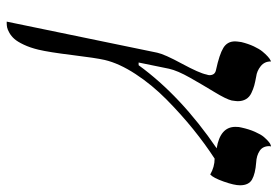

<svg xmlns="http://www.w3.org/2000/svg" viewBox="-144 -458 804 555"><g transform="rotate(90 257.5 -180.0)"><path d="M152.8 -81.1Q147 -55.7 138.7 12.2Q130.4 80.1 123 110.8Q117.2 134.8 108.6 152.8Q100.1 170.9 92 179.9Q84 189 74.5 194.3Q64.9 199.7 58.8 200.9Q52.7 202.1 46.9 202.1H42L131.8 -232.9Q136.2 -253.9 163.6 -304.4Q190.9 -355 194.8 -375Q196.8 -380.9 196.8 -383.8Q196.8 -399.9 182.1 -402.8Q136.7 -412.6 117.9 -424.1Q99.1 -435.5 99.1 -458Q99.1 -462.4 101.1 -476.1Q106 -496.1 113.5 -512.2Q121.1 -528.3 128.4 -537.1Q135.7 -545.9 142.3 -552Q148.9 -558.1 153.3 -560.1L157.2 -562Q156.7 -543.5 170.7 -532.2Q184.6 -521 201.2 -519Q216.8 -516.1 226.8 -513.4Q236.8 -510.7 248.5 -505.1Q260.3 -499.5 266.1 -489.5Q272 -479.5 272 -465.8Q272 -461.9 270 -448.2Q266.1 -432.1 245.6 -398.4Q225.1 -364.7 204.3 -328.1Q183.6 -291.5 178.2 -267.1L160.2 -179.2H168Q256.8 -301.3 408.2 -404.8Q346.2 -415 346.2 -459Q346.2 -470.2 348.1 -476.1Q353 -498.5 360.6 -515.6Q368.2 -532.7 375.2 -541Q382.3 -549.3 388.7 -554.7Q395 -560.1 398.9 -561L402.8 -562Q402.8 -561 402.3 -559.3Q401.9 -557.6 401.9 -557.1Q401.9 -538.1 415.5 -529.1Q429.2 -520 449.2 -519Q481.4 -516.6 498.3 -507.1Q515.1 -497.6 515.1 -472.2Q515.1 -455.6 504.4 -425.3Q493.7 -395 483.9 -386.2Q461.9 -398.9 438 -398.9Q396 -371.6 353 -336.9Q310.1 -302.2 267.3 -260Q224.6 -217.8 193.6 -170.4Q162.6 -123 152.8 -81.1Z"/></g></svg>

Font: Common Serif
Style: Bold Italic
Weight: 700
Italic angle: -12°
Designer: Philipp H. Poll, Khaled Hosny
Foundry: Stefan Peev, Context Ltd.
Version: Version 1.026